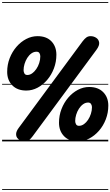

<svg xmlns="http://www.w3.org/2000/svg" viewBox="-25 -1349 1054 1832"><path d="M211.5 0Q190 0 170.2 -8.8Q150.5 -17.5 138.8 -34.2Q127 -51 129.2 -75.2Q131.5 -99.5 154.5 -130L763 -954.5Q782.5 -980 799.5 -992Q816.5 -1004 839.5 -1004Q868.5 -1004 892.5 -988.5Q916.5 -973 921 -944Q925.5 -915 895.5 -874L287 -49.5Q268.5 -24 251.2 -12Q234 0 211.5 0ZM226 -485Q141 -485 92.2 -534.8Q43.5 -584.5 43.5 -663.5Q43.5 -732.5 67.5 -794Q91.5 -855.5 132.5 -902.8Q173.5 -950 225.2 -977Q277 -1004 332.5 -1004Q418.5 -1004 465.8 -954.5Q513 -905 513 -827Q513 -758 489.5 -696.2Q466 -634.5 425.5 -587Q385 -539.5 333.5 -512.2Q282 -485 226 -485ZM236 -633.5Q259.5 -633.5 281.5 -649Q303.5 -664.5 321.2 -690.2Q339 -716 349.2 -747.8Q359.5 -779.5 359.5 -811.5Q359.5 -827.5 351.8 -841.5Q344 -855.5 323.5 -855.5Q297 -855.5 274.5 -839.2Q252 -823 235.2 -796.5Q218.5 -770 209.2 -739.2Q200 -708.5 200 -679Q200 -662.5 208 -648Q216 -633.5 236 -633.5ZM718.5 0Q634 0 586 -49.8Q538 -99.5 538 -178Q538 -247 561.8 -308.5Q585.5 -370 626 -417.2Q666.5 -464.5 718.2 -491.8Q770 -519 825.5 -519Q911.5 -519 960 -469.5Q1008.5 -420 1008.5 -342Q1008.5 -272.5 984.5 -210.5Q960.5 -148.5 919.2 -101.2Q878 -54 826 -27Q774 0 718.5 0ZM729 -148.5Q753 -148.5 775.2 -164Q797.5 -179.5 814.8 -205.2Q832 -231 842.2 -262.8Q852.5 -294.5 852.5 -326.5Q852.5 -342 844 -356.2Q835.5 -370.5 816 -370.5Q790 -370.5 767.5 -354.2Q745 -338 728 -311.5Q711 -285 701.8 -254.2Q692.5 -223.5 692.5 -194Q692.5 -177 700.8 -162.8Q709 -148.5 729 -148.5ZM211.5 0Q190 0 170.2 -8.8Q150.5 -17.5 138.8 -34.2Q127 -51 129.2 -75.2Q131.5 -99.5 154.5 -130L763 -954.5Q782.5 -980 799.5 -992Q816.5 -1004 839.5 -1004Q868.5 -1004 892.5 -988.5Q916.5 -973 921 -944Q925.5 -915 895.5 -874L287 -49.5Q268.5 -24 251.2 -12Q234 0 211.5 0ZM226 -485Q141 -485 92.2 -534.8Q43.5 -584.5 43.5 -663.5Q43.5 -732.5 67.5 -794Q91.5 -855.5 132.5 -902.8Q173.5 -950 225.2 -977Q277 -1004 332.5 -1004Q418.5 -1004 465.8 -954.5Q513 -905 513 -827Q513 -758 489.5 -696.2Q466 -634.5 425.5 -587Q385 -539.5 333.5 -512.2Q282 -485 226 -485ZM236 -633.5Q259.5 -633.5 281.5 -649Q303.5 -664.5 321.2 -690.2Q339 -716 349.2 -747.8Q359.5 -779.5 359.5 -811.5Q359.5 -827.5 351.8 -841.5Q344 -855.5 323.5 -855.5Q297 -855.5 274.5 -839.2Q252 -823 235.2 -796.5Q218.5 -770 209.2 -739.2Q200 -708.5 200 -679Q200 -662.5 208 -648Q216 -633.5 236 -633.5ZM718.5 0Q634 0 586 -49.8Q538 -99.5 538 -178Q538 -247 561.8 -308.5Q585.5 -370 626 -417.2Q666.5 -464.5 718.2 -491.8Q770 -519 825.5 -519Q911.5 -519 960 -469.5Q1008.5 -420 1008.5 -342Q1008.5 -272.5 984.5 -210.5Q960.5 -148.5 919.2 -101.2Q878 -54 826 -27Q774 0 718.5 0ZM729 -148.5Q753 -148.5 775.2 -164Q797.5 -179.5 814.8 -205.2Q832 -231 842.2 -262.8Q852.5 -294.5 852.5 -326.5Q852.5 -342 844 -356.2Q835.5 -370.5 816 -370.5Q790 -370.5 767.5 -354.2Q745 -338 728 -311.5Q711 -285 701.8 -254.2Q692.5 -223.5 692.5 -194Q692.5 -177 700.8 -162.8Q709 -148.5 729 -148.5ZM-5 455H1008V463H-5ZM-5 -16H1008V0H-5ZM-5 -549H1008V-541H-5ZM-5 -1329H1008V-1321H-5Z"/></svg>

Font: Edu SA Dotted Guide
Style: Regular
Weight: 400
Designer: Tina and Corey Anderson, Eben Sorkin, Mirko Velimirovic
Foundry: Google for Education
Version: Version 2.000